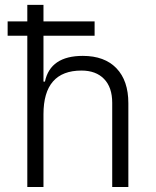

<svg xmlns="http://www.w3.org/2000/svg" viewBox="-20 -752 626 772"><path d="M10.7 -608.4V-666H89.8V-732.4H154.8V-666H360.4V-608.4H154.8V-423.8H160.6Q182.6 -527.3 313 -527.3Q400.4 -527.3 448.2 -477.5Q496.1 -427.7 496.1 -336.9V0H431.2V-338.4Q431.2 -400.9 398.4 -434.6Q365.7 -468.3 307.6 -468.3Q154.8 -468.3 154.8 -292.5V0H89.8V-608.4Z"/></svg>

Font: CaskaydiaCove NFP Light
Style: Regular
Weight: 300
Designer: Aaron Bell
Foundry: Saja Typeworks
Version: Version 2111.001; VTT 6.35;Nerd Fonts 3.1.1